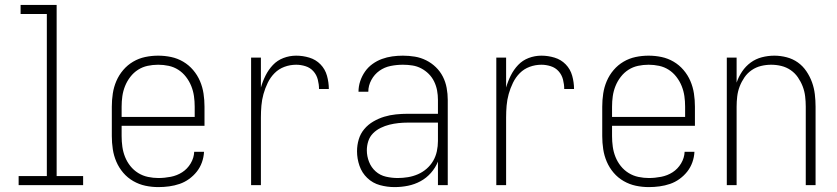

<svg xmlns="http://www.w3.org/2000/svg" viewBox="-20 -755 3415 783"><path d="M56 0V-37H171V-698H64V-735H211V-37H319V0Z M626 8Q599 8 573 2.5Q547 -3 523.5 -16.5Q500 -30 482.5 -50.5Q465 -71 454.5 -95.5Q444 -120 440 -146.5Q436 -173 436 -200V-320Q436 -347 440 -373.5Q444 -400 454.5 -424.5Q465 -449 482.5 -469.5Q500 -490 523 -503.5Q546 -517 572 -522.5Q598 -528 625 -528Q652 -528 678 -522.5Q704 -517 727 -503.5Q750 -490 767.5 -469.5Q785 -449 795.5 -424.5Q806 -400 810 -373.5Q814 -347 814 -320V-242H476V-200Q476 -178 479 -156.5Q482 -135 490 -115Q498 -95 511.5 -78Q525 -61 543.5 -49.5Q562 -38 583.5 -33.5Q605 -29 626 -29Q651 -29 676.5 -34Q702 -39 723 -52.5Q744 -66 757.5 -88.5Q771 -111 772 -136H812Q811 -114 803.5 -93Q796 -72 782.5 -55Q769 -38 751 -25Q733 -12 712.5 -5Q692 2 670 5Q648 8 626 8ZM774 -278V-320Q774 -342 771 -363Q768 -384 760 -404Q752 -424 738.5 -441.5Q725 -459 707 -470.5Q689 -482 668 -486.5Q647 -491 625 -491Q603 -491 582 -486.5Q561 -482 543 -470.5Q525 -459 511.5 -441.5Q498 -424 490 -404Q482 -384 479 -363Q476 -342 476 -320V-278Z M1004 0V-520H1044V-398Q1051 -423 1063 -447Q1075 -471 1093 -490Q1111 -509 1136 -518.5Q1161 -528 1188 -528Q1215 -528 1241.5 -520Q1268 -512 1287 -492.5Q1306 -473 1313.5 -446Q1321 -419 1321 -392H1281Q1281 -411 1276 -430.5Q1271 -450 1258 -464.5Q1245 -479 1226 -485Q1207 -491 1188 -491Q1163 -491 1140 -482.5Q1117 -474 1100 -457Q1083 -440 1072 -417.5Q1061 -395 1054.5 -371.5Q1048 -348 1046 -324Q1044 -300 1044 -276V0Z M1589 8Q1559 8 1529.5 0Q1500 -8 1478 -29Q1456 -50 1446 -79Q1436 -108 1436 -138Q1436 -163 1443 -186.5Q1450 -210 1465.5 -228.5Q1481 -247 1502.5 -259.5Q1524 -272 1547 -279Q1570 -286 1594.5 -288.5Q1619 -291 1643 -291H1766V-348Q1766 -367 1762.5 -386Q1759 -405 1750.5 -422.5Q1742 -440 1728.5 -453.5Q1715 -467 1698 -476Q1681 -485 1662 -488Q1643 -491 1623 -491Q1598 -491 1573 -486Q1548 -481 1527.5 -466.5Q1507 -452 1494.5 -429Q1482 -406 1482 -381H1442Q1442 -403 1449 -424Q1456 -445 1468.5 -463Q1481 -481 1499 -494Q1517 -507 1537.5 -514.5Q1558 -522 1579.5 -525Q1601 -528 1623 -528Q1648 -528 1672 -524Q1696 -520 1718 -509Q1740 -498 1757.5 -481Q1775 -464 1786 -442.5Q1797 -421 1801.5 -396.5Q1806 -372 1806 -348V0H1766V-96Q1756 -71 1737.5 -50Q1719 -29 1695 -16Q1671 -3 1644 2.5Q1617 8 1589 8ZM1602 -29Q1623 -29 1644 -32.5Q1665 -36 1684.5 -44.5Q1704 -53 1720 -67Q1736 -81 1746.5 -99Q1757 -117 1761.5 -138Q1766 -159 1766 -180V-255H1643Q1624 -255 1605 -253Q1586 -251 1568 -246.5Q1550 -242 1532.5 -233.5Q1515 -225 1501.5 -211.5Q1488 -198 1482 -179.5Q1476 -161 1476 -142Q1476 -118 1485 -95Q1494 -72 1512 -56Q1530 -40 1554 -34.5Q1578 -29 1602 -29Z M2004 0V-520H2044V-398Q2051 -423 2063 -447Q2075 -471 2093 -490Q2111 -509 2136 -518.5Q2161 -528 2188 -528Q2215 -528 2241.5 -520Q2268 -512 2287 -492.5Q2306 -473 2313.5 -446Q2321 -419 2321 -392H2281Q2281 -411 2276 -430.5Q2271 -450 2258 -464.5Q2245 -479 2226 -485Q2207 -491 2188 -491Q2163 -491 2140 -482.5Q2117 -474 2100 -457Q2083 -440 2072 -417.5Q2061 -395 2054.5 -371.5Q2048 -348 2046 -324Q2044 -300 2044 -276V0Z M2626 8Q2599 8 2573 2.5Q2547 -3 2523.5 -16.5Q2500 -30 2482.5 -50.5Q2465 -71 2454.5 -95.5Q2444 -120 2440 -146.5Q2436 -173 2436 -200V-320Q2436 -347 2440 -373.5Q2444 -400 2454.5 -424.5Q2465 -449 2482.5 -469.5Q2500 -490 2523 -503.5Q2546 -517 2572 -522.5Q2598 -528 2625 -528Q2652 -528 2678 -522.5Q2704 -517 2727 -503.5Q2750 -490 2767.5 -469.5Q2785 -449 2795.5 -424.5Q2806 -400 2810 -373.5Q2814 -347 2814 -320V-242H2476V-200Q2476 -178 2479 -156.5Q2482 -135 2490 -115Q2498 -95 2511.5 -78Q2525 -61 2543.5 -49.5Q2562 -38 2583.5 -33.5Q2605 -29 2626 -29Q2651 -29 2676.5 -34Q2702 -39 2723 -52.5Q2744 -66 2757.5 -88.5Q2771 -111 2772 -136H2812Q2811 -114 2803.5 -93Q2796 -72 2782.5 -55Q2769 -38 2751 -25Q2733 -12 2712.5 -5Q2692 2 2670 5Q2648 8 2626 8ZM2774 -278V-320Q2774 -342 2771 -363Q2768 -384 2760 -404Q2752 -424 2738.5 -441.5Q2725 -459 2707 -470.5Q2689 -482 2668 -486.5Q2647 -491 2625 -491Q2603 -491 2582 -486.5Q2561 -482 2543 -470.5Q2525 -459 2511.5 -441.5Q2498 -424 2490 -404Q2482 -384 2479 -363Q2476 -342 2476 -320V-278Z M2944 0V-520H2984V-418Q2992 -442 3006.5 -463.5Q3021 -485 3041.5 -500Q3062 -515 3087 -521.5Q3112 -528 3138 -528Q3163 -528 3188 -521.5Q3213 -515 3233.5 -500.5Q3254 -486 3268.5 -464.5Q3283 -443 3291.5 -419.5Q3300 -396 3303 -370.5Q3306 -345 3306 -320V0H3266V-320Q3266 -341 3263.5 -362Q3261 -383 3253.5 -402.5Q3246 -422 3234 -439.5Q3222 -457 3204.5 -469Q3187 -481 3166.5 -486Q3146 -491 3125 -491Q3104 -491 3083.5 -486Q3063 -481 3045.5 -469Q3028 -457 3016 -439.5Q3004 -422 2996.5 -402.5Q2989 -383 2986.5 -362Q2984 -341 2984 -320V0Z"/></svg>

Font: Zed Sans Extralight
Style: Regular
Weight: 200
Designer: Belleve Invis
Foundry: Belleve Invis
Version: Version 1.0.0; ttfautohint (v1.8.4)